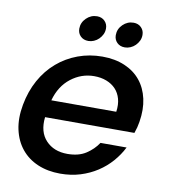

<svg xmlns="http://www.w3.org/2000/svg" viewBox="-84 -811 784 891"><g transform="rotate(10 308.5 -365.5)"><path d="M337 -464Q277 -464 228 -426Q179 -388 160 -319H466Q471 -353 463.5 -380Q456 -407 438.5 -425.5Q421 -444 395 -454Q369 -464 337 -464ZM542 -164Q524 -128 496.5 -96.5Q469 -65 433 -41.5Q397 -18 353.5 -4.5Q310 9 259 9Q200 9 153 -11Q106 -31 75.5 -68.5Q45 -106 33.5 -158.5Q22 -211 34 -276Q46 -341 75 -393.5Q104 -446 147 -483Q190 -520 244 -540Q298 -560 359 -560Q418 -560 464 -540.5Q510 -521 539 -485.5Q568 -450 579 -400.5Q590 -351 580 -291Q578 -278 574.5 -264.5Q571 -251 566 -237H145Q137 -167 174.5 -127Q212 -87 276 -87Q329 -87 363.5 -109.5Q398 -132 419 -164ZM281 -620Q258 -620 244 -634Q230 -648 230 -669Q230 -698 251.5 -719Q273 -740 302 -740Q324 -740 338 -726Q352 -712 352 -691Q352 -676 346 -663.5Q340 -651 330 -641Q320 -631 307 -625.5Q294 -620 281 -620ZM453 -620Q430 -620 416 -634Q402 -648 402 -669Q402 -698 423.5 -719Q445 -740 474 -740Q496 -740 510 -726Q524 -712 524 -691Q524 -676 518 -663.5Q512 -651 502 -641Q492 -631 479 -625.5Q466 -620 453 -620Z"/></g></svg>

Font: SVN-Poppins Medium
Style: Italic
Weight: 500
Italic angle: -10°
Designer: Ninad Kale (Devanagari), Jonny Pinhorn (Latin)
Foundry: Indian Type Foundry
Version: Version 3.002 2017; ttfautohint (v1.8.3)